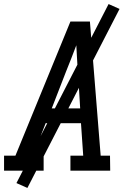

<svg xmlns="http://www.w3.org/2000/svg" viewBox="-30 -841 650 946"><path d="M-10 0V-74H46L317 -735H413L466 -74H512L513 0H317V-74H380L369 -234H195L132 -73H185V0ZM225 -307H365L354 -490Q351 -522 349.5 -554Q348 -586 346 -618Q334 -586 321.5 -554Q309 -522 296 -490ZM105 85 51 61 505 -821 559 -797Z"/></svg>

Font: Iosevka Plex Etoile
Style: Italic
Weight: 400
Italic angle: -9°
Designer: Belleve Invis
Foundry: Belleve Invis
Version: Version 25.1.1; ttfautohint (v1.8.4)